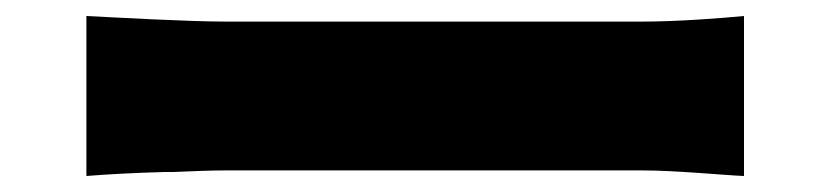

<svg xmlns="http://www.w3.org/2000/svg" viewBox="-20 -504 1040 240"><path d="M910 -484C879 -481 825 -477 782 -477H264C215 -477 128 -482 88 -484V-284C112 -286 148 -288 186 -289H197C220 -290 243 -291 264 -291H782C825 -291 885 -285 910 -284V-484Z"/></svg>

Font: Glow Sans SC Normal Heavy
Style: Regular
Weight: 900
Designer: Ryoko NISHIZUKA (kana, bopomofo & ideographs); Paul D. Hunt (Latin, Greek & Cyrillic); Sandoll Communications, Soo-young
Version: Version 0.93